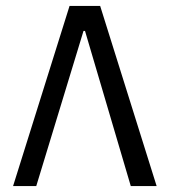

<svg xmlns="http://www.w3.org/2000/svg" viewBox="-20 -626 571 646"><path d="M214 -606H317L507 0H420L266 -522H261L102 0H24Z"/></svg>

Font: IBM Plex Sans Arabic
Style: Regular
Weight: 400
Designer: Mike Abbink, Paul van der Laan, Pieter van Rosmalen, Wael Morcos, Khajak Apelian
Foundry: Bold Monday
Version: Version 1.1